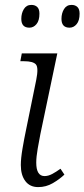

<svg xmlns="http://www.w3.org/2000/svg" viewBox="-20 -754 345 784"><path d="M136 10Q102 10 83.5 -14.5Q65 -39 65 -80Q65 -107 72 -148Q79 -189 86 -222L128 -428Q138 -478 126.5 -491Q115 -504 78 -504H63L69 -536H214L145 -207Q140 -182 134 -147.5Q128 -113 128 -90Q128 -35 162 -35Q177 -35 193 -43.5Q209 -52 227 -65L243 -41Q223 -22 195.5 -6Q168 10 136 10ZM264 -641Q231 -641 231 -677Q231 -700 241.5 -717Q252 -734 272 -734Q287 -734 296 -725.5Q305 -717 305 -698Q305 -670 293 -655.5Q281 -641 264 -641ZM100 -641Q67 -641 67 -677Q67 -700 77.5 -717Q88 -734 108 -734Q123 -734 132 -725.5Q141 -717 141 -698Q141 -670 129 -655.5Q117 -641 100 -641Z"/></svg>

Font: Noto Serif SemiCondensed Light
Style: Italic
Weight: 300
Width: 4
Italic angle: -12°
Designer: Monotype Design Team
Foundry: Monotype Imaging Inc.
Version: Version 2.013; ttfautohint (v1.8.4.7-5d5b)